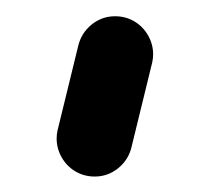

<svg xmlns="http://www.w3.org/2000/svg" viewBox="-20 -126 263 241"><path d="M51.1 47.8Q51.1 43 52.2 37.8L78.1 -68.1Q81.9 -84.4 94.8 -95Q107.8 -105.6 124.4 -105.6Q137.8 -105.6 148.7 -99.1Q159.6 -92.6 165.9 -81.5Q172.2 -70.4 172.2 -57.8Q172.2 -53 171.1 -47.8L145.2 58.1Q141.5 74.4 128.5 85Q115.6 95.6 98.9 95.6Q85.6 95.6 74.6 89.1Q63.7 82.6 57.4 71.5Q51.1 60.4 51.1 47.8Z"/></svg>

Font: 26F Galaxy Hebrew Extra Bold
Style: Regular
Weight: 800
Designer: C₂₉H₂₅N₃O₅
Version: Version 1.000